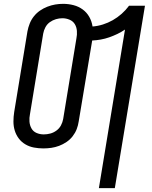

<svg xmlns="http://www.w3.org/2000/svg" viewBox="-20 -765 790 1000"><path d="M495 215 631 -611Q612 -598 591 -588Q570 -578 548.5 -570.5Q527 -563 504.5 -559Q482 -555 460 -554Q460 -554 460 -554Q460 -554 460 -553L390 -133Q387 -112 379.5 -92.5Q372 -73 358.5 -55.5Q345 -38 326.5 -25.5Q308 -13 288 -5.5Q268 2 247.5 5Q227 8 206 8Q206 8 206 8Q206 8 206 8Q181 8 157 3.5Q133 -1 112.5 -13Q92 -25 78 -43.5Q64 -62 57 -84.5Q50 -107 50 -132Q50 -157 54 -182L123 -602Q127 -623 135 -643Q143 -663 156.5 -680Q170 -697 188 -709.5Q206 -722 226.5 -730Q247 -738 267.5 -741.5Q288 -745 309 -745Q337 -745 363.5 -738Q390 -731 411 -715.5Q432 -700 445 -677Q458 -654 462 -627Q489 -629 516 -637.5Q543 -646 567.5 -660Q592 -674 613.5 -693Q635 -712 652 -735H735L578 215ZM208 -65Q225 -65 242 -69.5Q259 -74 274 -85Q289 -96 297.5 -112Q306 -128 309 -145L378 -565Q382 -584 380.5 -604Q379 -624 369.5 -639.5Q360 -655 342 -662.5Q324 -670 305 -670Q288 -670 271 -665Q254 -660 239.5 -649.5Q225 -639 216.5 -623Q208 -607 205 -590L136 -170Q132 -151 133.5 -131.5Q135 -112 144 -96Q153 -80 170.5 -72.5Q188 -65 208 -65Z"/></svg>

Font: Zed Sans Extended
Style: Italic
Weight: 400
Width: 7
Italic angle: -9°
Designer: Belleve Invis
Foundry: Belleve Invis
Version: Version 1.0.0; ttfautohint (v1.8.4)